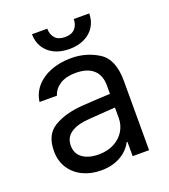

<svg xmlns="http://www.w3.org/2000/svg" viewBox="-133 -802 800 911"><g transform="rotate(-20 267.5 -347.0)"><path d="M241.2 -306.6Q274.4 -309.1 315.7 -311.3Q356.9 -313.5 384.8 -314.5V-357.4Q384.8 -408.7 354.2 -436.3Q323.7 -463.9 264.6 -463.9Q216.3 -463.9 185.5 -444.1Q154.8 -424.3 145.5 -392.6H57.6Q63 -435.1 90.8 -467.8Q118.7 -500.5 164.8 -518.8Q210.9 -537.1 268.6 -537.1Q344.7 -537.1 406.2 -498.3Q467.8 -459.5 467.8 -349.6V0H384.8V-72.3H380.9Q371.1 -51.8 350.8 -32.5Q330.6 -13.2 298.1 -0.2Q265.6 12.7 222.7 12.7Q171.9 12.7 130.9 -6.8Q89.8 -26.4 65.9 -63.2Q42 -100.1 42 -150.4Q42 -232.9 98.4 -266.6Q154.8 -300.3 241.2 -306.6ZM237.3 -62.5Q282.7 -62.5 316.2 -80.6Q349.6 -98.6 367.2 -128.4Q384.8 -158.2 384.8 -192.4V-245.6L251 -236.3Q191.4 -232.4 158.7 -210.4Q126 -188.5 126 -146.5Q126 -106 156.5 -84.2Q187 -62.5 237.3 -62.5ZM277.3 -580.1Q233.9 -580.1 201.4 -596.2Q168.9 -612.3 151.4 -641.1Q133.8 -669.9 133.8 -707H210.9Q210.9 -678.2 227.3 -659.4Q243.7 -640.6 277.3 -640.6Q311.5 -640.6 328.1 -659.4Q344.7 -678.2 344.7 -707H422.9Q422.9 -669.9 405 -641.1Q387.2 -612.3 354.2 -596.2Q321.3 -580.1 277.3 -580.1Z"/></g></svg>

Font: Pretendard
Style: Regular
Weight: 400
Designer: Base glyphs from Inter by Rasmus Andersson; Hangeul glyphs from Noto Sans CJK(Source Han Sans) by Jang Soo-young and Kan
Foundry: Kil Hyung-jin
Version: Version 1.309